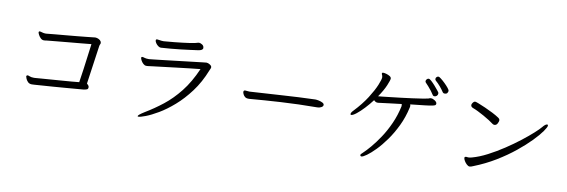

<svg xmlns="http://www.w3.org/2000/svg" viewBox="-57 -1234 5115 1732"><g transform="rotate(10 2500.0 -368.0)"><path d="M755 -139Q755 -124 744 -119.5Q733 -115 712 -112Q689 -110 645 -106.5Q601 -103 547 -98.5Q493 -94 438.5 -90Q384 -86 339 -83Q294 -80 269 -78Q263 -78 257 -77.5Q251 -77 246 -77Q223 -77 209 -91.5Q195 -106 189.5 -121.5Q184 -137 184 -139Q184 -145 188 -148Q191 -151 194 -151Q202 -151 215.5 -145Q229 -139 252 -139H262Q287 -141 326.5 -144Q366 -147 412.5 -150.5Q459 -154 506.5 -157.5Q554 -161 595.5 -164.5Q637 -168 664 -171Q670 -209 682 -293Q694 -377 713 -528Q676 -524 620.5 -519Q565 -514 505.5 -508.5Q446 -503 394 -498Q342 -493 312 -490Q305 -489 298 -488Q291 -487 284 -487Q267 -487 253.5 -500.5Q240 -514 232.5 -529.5Q225 -545 225 -550Q225 -556 229 -559Q230 -560 234 -560Q242 -560 257 -555Q272 -550 291 -550Q294 -550 296.5 -550.5Q299 -551 302 -551Q329 -554 373 -558Q417 -562 468.5 -566.5Q520 -571 571.5 -576Q623 -581 666 -585.5Q709 -590 735 -593H739Q752 -593 768 -585.5Q784 -578 791 -565Q794 -558 794 -553Q794 -546 790.5 -540Q787 -534 785 -522L735 -171Q742 -165 748 -158Q754 -151 755 -143Z M1352 -667Q1360 -668 1386 -670Q1412 -672 1447.5 -675.5Q1483 -679 1520 -683.5Q1557 -688 1588 -692.5Q1619 -697 1634 -701Q1656 -707 1660 -708Q1664 -709 1667 -709Q1680 -709 1696.5 -698.5Q1713 -688 1713 -668Q1713 -647 1670 -641Q1642 -637 1600 -631.5Q1558 -626 1511.5 -620.5Q1465 -615 1421.5 -611.5Q1378 -608 1347 -606Q1344 -606 1341 -605.5Q1338 -605 1335 -605Q1322 -605 1309 -615Q1296 -625 1287 -638.5Q1278 -652 1278 -663Q1278 -669 1283 -672Q1285 -673 1290 -673Q1299 -673 1314 -670Q1329 -667 1345 -667ZM1249 -485Q1253 -485 1283 -488.5Q1313 -492 1358.5 -497Q1404 -502 1457.5 -508.5Q1511 -515 1564 -521Q1617 -527 1662 -532.5Q1707 -538 1734.5 -541Q1762 -544 1764 -544Q1779 -544 1796 -533Q1813 -522 1813 -510Q1813 -503 1809.5 -496Q1806 -489 1802 -479Q1757 -365 1692.5 -279Q1628 -193 1557.5 -131.5Q1487 -70 1421.5 -31.5Q1356 7 1308.5 25Q1261 43 1244 43Q1236 43 1236 39Q1236 28 1292 -7Q1374 -56 1451 -116.5Q1528 -177 1597 -264Q1666 -351 1721 -477Q1680 -473 1622.5 -466.5Q1565 -460 1503.5 -452.5Q1442 -445 1387.5 -438.5Q1333 -432 1296 -427.5Q1259 -423 1253 -422Q1247 -421 1242 -421Q1237 -421 1233 -421Q1219 -421 1205.5 -433.5Q1192 -446 1184 -461.5Q1176 -477 1176 -485Q1176 -493 1183 -494H1185Q1193 -494 1206.5 -489.5Q1220 -485 1242 -485Z M2790 -387Q2802 -387 2821 -383Q2840 -379 2855.5 -371Q2871 -363 2871 -351Q2871 -338 2854.5 -329Q2838 -320 2821 -320Q2641 -319 2485 -309.5Q2329 -300 2213 -290Q2207 -289 2202 -289Q2197 -289 2192 -289Q2171 -289 2159 -300Q2147 -311 2142 -323.5Q2137 -336 2137 -341Q2137 -357 2152 -357Q2159 -357 2169.5 -355.5Q2180 -354 2190 -354H2194Q2334 -362 2484.5 -372Q2635 -382 2787 -387Z M3959 -672Q3959 -666 3953 -654Q3947 -642 3927 -642Q3915 -642 3910 -650Q3893 -676 3872.5 -700Q3852 -724 3830 -743Q3823 -749 3823 -758Q3823 -768 3830.5 -775.5Q3838 -783 3848 -783Q3854 -783 3872 -769Q3890 -755 3910 -735.5Q3930 -716 3944.5 -698Q3959 -680 3959 -672ZM3872 -633Q3872 -620 3863 -611Q3854 -602 3841 -602Q3829 -602 3823 -613Q3815 -627 3800.5 -645.5Q3786 -664 3770.5 -681.5Q3755 -699 3745 -709Q3739 -715 3739 -723Q3739 -732 3746.5 -740.5Q3754 -749 3764 -749Q3773 -749 3790 -733.5Q3807 -718 3825 -697.5Q3843 -677 3856 -660.5Q3869 -644 3870 -642Q3872 -636 3872 -633ZM3565 -468Q3565 -473 3564.5 -476Q3564 -479 3563 -482Q3507 -476 3454 -469Q3401 -462 3359 -457Q3355 -456 3352 -456Q3349 -456 3346 -456Q3336 -456 3328.5 -460Q3321 -464 3312 -473Q3281 -432 3245 -393.5Q3209 -355 3178 -330.5Q3147 -306 3131 -306Q3124 -306 3124 -313Q3124 -327 3144 -347Q3215 -422 3260 -493Q3305 -564 3326.5 -616.5Q3348 -669 3348 -687Q3348 -689 3347.5 -692Q3347 -695 3347 -696Q3346 -704 3342.5 -710.5Q3339 -717 3339 -722Q3339 -726 3340 -727Q3341 -731 3352 -731Q3361 -731 3379 -726Q3397 -721 3411.5 -712Q3426 -703 3426 -690Q3426 -677 3405.5 -627.5Q3385 -578 3341 -514Q3349 -514 3379.5 -517.5Q3410 -521 3454.5 -526Q3499 -531 3549.5 -537Q3600 -543 3648 -549.5Q3696 -556 3734 -562Q3772 -568 3790 -572Q3796 -574 3801 -576.5Q3806 -579 3815 -579Q3832 -579 3851 -566Q3870 -553 3870 -539Q3870 -531 3865 -526Q3860 -521 3839 -516.5Q3818 -512 3771 -506.5Q3724 -501 3639 -492Q3642 -486 3642 -477Q3642 -474 3641.5 -470.5Q3641 -467 3640 -463Q3620 -372 3582.5 -294Q3545 -216 3500 -153Q3455 -90 3411.5 -45.5Q3368 -1 3334.5 23Q3301 47 3287 47Q3281 47 3278 43Q3275 39 3275 36Q3275 28 3297 9Q3322 -14 3359.5 -58Q3397 -102 3438 -163.5Q3479 -225 3513 -300.5Q3547 -376 3565 -461Z M4188 -598Q4199 -618 4214 -618Q4219 -618 4246 -607.5Q4273 -597 4309.5 -581Q4346 -565 4382 -546.5Q4418 -528 4440 -513Q4456 -503 4456 -489Q4456 -479 4446.5 -460.5Q4437 -442 4418 -442Q4409 -442 4401 -448Q4387 -459 4362 -475Q4337 -491 4307.5 -507.5Q4278 -524 4250.5 -537.5Q4223 -551 4203 -558Q4183 -566 4183 -582Q4183 -592 4188 -598ZM4295 -42Q4276 -33 4263 -33Q4251 -33 4237 -46Q4223 -59 4213.5 -75.5Q4204 -92 4204 -102Q4204 -108 4208 -111Q4213 -114 4217 -114Q4221 -114 4226 -113Q4231 -112 4239 -112Q4244 -112 4252 -113Q4260 -114 4270 -117Q4336 -135 4409 -173Q4482 -211 4553 -258Q4624 -305 4685 -352.5Q4746 -400 4788.5 -438.5Q4831 -477 4847 -497Q4872 -528 4888 -528Q4896 -528 4896 -519Q4896 -505 4868 -465Q4840 -425 4787 -370.5Q4734 -316 4660 -256Q4586 -196 4494 -140Q4402 -84 4295 -42Z"/></g></svg>

Font: Moon Stars Kai T
Style: Regular
Weight: 400
Designer: GuiWonder
Version: Version 1.101